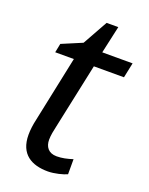

<svg xmlns="http://www.w3.org/2000/svg" viewBox="-129 -726 622 803"><g transform="rotate(20 182.0 -324.0)"><path d="M127 -469 66 -178C60 -152 57 -128 57 -107C57 -20 113 10 185 10C214 10 253 0 269 -8V-75C244 -67 222 -62 198 -62C161 -62 145 -86 145 -117C145 -136 150 -160 154 -177L216 -469H350L364 -536H229L256 -658H204L142 -547L52 -509L44 -469Z"/></g></svg>

Font: BC Sans
Style: Italic
Weight: 400
Italic angle: -12°
Designer: Monotype Design Team
Designer: Province of B.C.
Foundry: Monotype Imaging Inc.
Version: Version 2.000;GOOG;noto-source:20170915:90ef993387c0